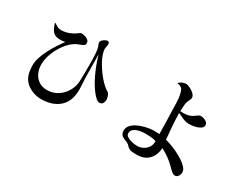

<svg xmlns="http://www.w3.org/2000/svg" viewBox="-87 -1235 2174 1725"><g transform="rotate(30 1000.0 -373.0)"><path d="M905 -283Q906 -260 896 -241.5Q886 -223 859 -223Q844 -223 825.5 -239.5Q807 -256 788.5 -279.5Q770 -303 755.5 -326Q741 -349 734 -361Q704 -417 680 -476Q656 -535 639 -596Q640 -536 640.5 -475.5Q641 -415 642 -355Q643 -325 645.5 -294.5Q648 -264 648 -234Q648 -113 578 -51Q508 11 390 11Q355 11 317.5 -0.5Q280 -12 249 -34.5Q218 -57 200 -90Q184 -120 179 -153Q174 -186 174 -219Q174 -257 189 -301Q204 -345 227 -389Q250 -433 276 -473Q302 -513 324 -543Q272 -531 231.5 -543Q191 -555 170 -609Q167 -617 163.5 -626.5Q160 -636 158 -644Q158 -646 160 -646.5Q162 -647 163 -646Q183 -634 198 -625Q213 -616 238 -616Q279 -616 318.5 -631.5Q358 -647 390 -672Q397 -677 400.5 -680Q404 -683 414 -683Q429 -683 448.5 -677.5Q468 -672 482.5 -660.5Q497 -649 497 -630Q497 -615 491 -609Q485 -603 471 -597Q441 -584 422.5 -576.5Q404 -569 378 -548Q340 -517 308 -468.5Q276 -420 257 -365.5Q238 -311 238 -261Q238 -213 256.5 -173.5Q275 -134 310 -110Q345 -86 396 -86Q448 -86 491 -109Q534 -132 564.5 -172Q595 -212 607 -261Q612 -279 612.5 -299Q613 -319 614 -338Q615 -373 615 -408Q615 -443 615 -477Q615 -500 614.5 -530.5Q614 -561 611.5 -592Q609 -623 604 -644Q601 -657 595 -668Q589 -679 589 -692Q589 -705 600 -716Q611 -727 625.5 -734.5Q640 -742 649 -742Q660 -742 664.5 -735.5Q669 -729 669 -719Q669 -706 665.5 -691Q662 -676 662 -668Q663 -634 680.5 -591.5Q698 -549 725.5 -506.5Q753 -464 783.5 -428Q814 -392 840 -371Q845 -367 851 -362Q857 -357 864 -353Q868 -351 871.5 -349Q875 -347 879 -344Q889 -337 896.5 -316Q904 -295 905 -283Z M1472 -176Q1447 -186 1413.5 -188Q1380 -190 1353 -190Q1330 -190 1299.5 -183.5Q1269 -177 1246.5 -161Q1224 -145 1224 -115Q1224 -99 1238.5 -87.5Q1253 -76 1274 -69Q1295 -62 1315.5 -59Q1336 -56 1348 -56Q1378 -56 1405 -69Q1432 -82 1450.5 -105.5Q1469 -129 1471 -160Q1471 -164 1471 -168Q1471 -172 1472 -176ZM1821 -53Q1821 -32 1809 -13.5Q1797 5 1774 5Q1764 5 1754.5 -1Q1745 -7 1738 -13Q1730 -20 1722.5 -27.5Q1715 -35 1707 -43Q1674 -77 1636.5 -104Q1599 -131 1557 -153Q1552 -79 1509.5 -33.5Q1467 12 1391 14Q1363 15 1332.5 11Q1302 7 1282 -17Q1271 -31 1253 -38.5Q1235 -46 1217.5 -53.5Q1200 -61 1188 -75Q1176 -89 1176 -116Q1176 -150 1199 -174.5Q1222 -199 1257 -215Q1292 -231 1328.5 -239.5Q1365 -248 1392 -250Q1412 -252 1431.5 -251Q1451 -250 1470 -249Q1469 -368 1464 -486Q1463 -529 1462 -573Q1461 -617 1451 -659Q1447 -676 1440 -691.5Q1433 -707 1416 -715Q1409 -720 1401 -722Q1393 -724 1384 -725Q1380 -725 1383 -728Q1394 -742 1414.5 -751Q1435 -760 1452 -760Q1470 -760 1496 -747.5Q1522 -735 1541.5 -716Q1561 -697 1561 -677Q1561 -667 1557 -657.5Q1553 -648 1548 -639Q1535 -613 1533 -581.5Q1531 -550 1530 -521Q1561 -517 1596.5 -522.5Q1632 -528 1658 -546Q1668 -553 1684 -564.5Q1700 -576 1712 -576Q1728 -576 1745.5 -570.5Q1763 -565 1776 -553Q1789 -541 1789 -523Q1789 -505 1774 -493Q1759 -481 1737 -473.5Q1715 -466 1693.5 -463Q1672 -460 1658 -460Q1627 -460 1597 -471Q1579 -478 1562.5 -486Q1546 -494 1529 -502Q1530 -435 1535 -368Q1540 -301 1547 -234Q1568 -230 1601.5 -218Q1635 -206 1673 -188Q1711 -170 1744.5 -148Q1778 -126 1799.5 -102Q1821 -78 1821 -53Z"/></g></svg>

Font: Kaisei Tokumin
Style: Regular
Weight: 400
Designer: Font-Kai, 金井和夫
Foundry: KAZUO KANAI
Version: Version 5.003